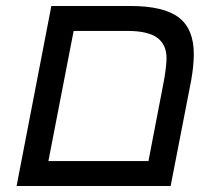

<svg xmlns="http://www.w3.org/2000/svg" viewBox="-20 -619 718 639"><path d="M616.2 -351.1 547.9 0H35.2L150.9 -599.1H413.1Q524.9 -599.1 575 -560.8Q625 -522.5 625 -439Q625 -400.4 616.2 -351.1ZM141.1 -83H474.1L525.9 -352.1Q534.2 -400.4 534.2 -425.8Q534.2 -470.7 503.2 -493.4Q472.2 -516.1 403.8 -516.1H225.1Z"/></svg>

Font: Arimo
Style: Italic
Weight: 400
Italic angle: -12°
Designer: Steve Matteson
Foundry: Monotype Imaging Inc.
Version: Version 1.33